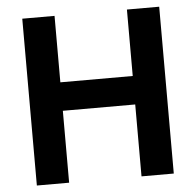

<svg xmlns="http://www.w3.org/2000/svg" viewBox="-51 -755 823 806"><g transform="rotate(-5 360.5 -351.5)"><path d="M72 0V-703H208V0ZM513 0V-703H649V0ZM158 -303V-423H551V-303Z"/></g></svg>

Font: Outfit SemiBold
Style: Regular
Weight: 600
Designer: Rodrigo Fuenzalida
Foundry: fragTYPE
Version: Version 1.100;gftools[0.9.27]